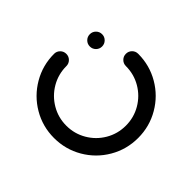

<svg xmlns="http://www.w3.org/2000/svg" viewBox="-127 -680 842 842"><g transform="rotate(45 294.5 -259.0)"><path d="M83.3 -431.1Q83.3 -447 94.4 -458.1Q105.6 -469.3 121.5 -469.3Q137.4 -469.3 148.5 -458.1Q159.6 -447 159.6 -431.1Q159.6 -415.2 148.5 -404.1Q137.4 -393 121.5 -393Q105.6 -393 94.4 -404.1Q83.3 -415.2 83.3 -431.1ZM255.9 -482.2Q255.9 -498.1 267 -509.3Q278.1 -520.4 294.1 -520.4Q365.2 -520.4 425.2 -485.4Q485.2 -450.4 520.2 -390.4Q555.2 -330.4 555.2 -259.3Q555.2 -188.1 520.2 -128.1Q485.2 -68.1 425.2 -33.1Q365.2 1.9 294.1 1.9Q223 1.9 163.1 -33.3Q103.3 -68.5 68.3 -128.5Q33.3 -188.5 33.3 -259.3Q33.3 -275.2 44.4 -286.3Q55.6 -297.4 71.5 -297.4Q87.4 -297.4 98.5 -286.3Q109.6 -275.2 109.6 -259.3Q109.6 -208.9 134.4 -166.5Q159.3 -124.1 201.5 -99.3Q243.7 -74.4 294.1 -74.4Q344.4 -74.4 386.9 -99.3Q429.3 -124.1 454.1 -166.5Q478.9 -208.9 478.9 -259.3Q478.9 -309.6 454.1 -352Q429.3 -394.4 386.9 -419.3Q344.4 -444.1 294.1 -444.1Q278.1 -444.1 267 -455.2Q255.9 -466.3 255.9 -482.2Z"/></g></svg>

Font: 26F Galaxy Sans
Style: Bold
Weight: 700
Designer: C₂₉H₂₅N₃O₅
Version: Version 1.100